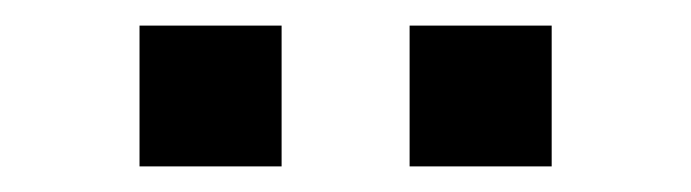

<svg xmlns="http://www.w3.org/2000/svg" viewBox="-20 -739 540 150"><path d="M300 -609V-719H411V-609ZM89 -609V-719H200V-609Z"/></svg>

Font: Nunito Sans 12pt ExtraLight 6pt Medium
Style: Regular
Weight: 500
Version: Version 3.101;gftools[0.9.27]